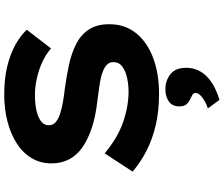

<svg xmlns="http://www.w3.org/2000/svg" viewBox="-94 -662 1049 900"><g transform="rotate(-90 430.0 -211.5)"><path d="M440.6 10Q359.7 10 293.5 -5.6Q227.4 -21.1 173.5 -48.9Q119.6 -76.6 76.1 -113.9L161.6 -244.9Q233.7 -184.3 307.8 -158.6Q382 -132.9 451.5 -132.9Q483.4 -132.9 514.9 -139.7Q546.5 -146.4 567.9 -161.8Q589.4 -177.2 589.4 -204.6Q589.4 -220.7 579.1 -232.1Q568.9 -243.5 550.7 -251.4Q532.6 -259.2 508.4 -264.2Q484.2 -269.2 456.9 -272.6Q429.5 -275.9 400.9 -279.9Q333.5 -287.8 281.2 -305.1Q228.9 -322.5 191.4 -348.1Q153.9 -373.8 134.2 -410.5Q114.6 -447.2 114.6 -493.9Q114.6 -546.1 139.5 -587.6Q164.3 -629 209.2 -657.5Q254.1 -686 312.5 -700.9Q371 -715.7 437.6 -715.7Q510.1 -715.7 567.7 -702Q625.4 -688.3 669 -664.3Q712.7 -640.2 741.2 -610L653.3 -496.4Q625 -521.2 588.9 -537.6Q552.9 -554 513.1 -562.8Q473.4 -571.7 434.6 -571.7Q393.8 -571.7 362.2 -564.5Q330.7 -557.4 312 -543.1Q293.3 -528.8 293.3 -506.8Q293.3 -486.6 308.8 -473.8Q324.3 -461 349.6 -453.1Q374.9 -445.2 405.2 -440Q435.4 -434.7 465.4 -431.6Q523.4 -423.7 577.9 -411.9Q632.4 -400 675 -378.1Q717.5 -356.3 742.3 -318.9Q767 -281.5 767 -223.2Q767 -149.4 724.7 -97.2Q682.4 -45 608.8 -17.5Q535.2 10 440.6 10ZM412.3 293.5 372.2 238.9Q386.2 234.7 402.8 226Q419.4 217.2 432 205.3Q444.6 193.4 444.6 181.2Q444.6 172 437.9 167.6Q431.3 163.3 420 158Q401.7 150.4 391.7 138.6Q381.8 126.8 381.8 104.9Q381.8 72.1 404.9 56Q428 39.8 462.3 39.8Q502.8 39.8 532.8 63.4Q562.7 87 562.7 136.9Q562.7 167.8 550.8 193.3Q538.9 218.7 517.6 238Q496.4 257.3 469.2 271Q441.9 284.7 412.3 293.5Z"/></g></svg>

Font: Lexend Peta
Style: Regular
Weight: 400
Designer: Bonnie Shaver-Troup, Thomas Jockin
Foundry: Lexend
Version: Version 1.007